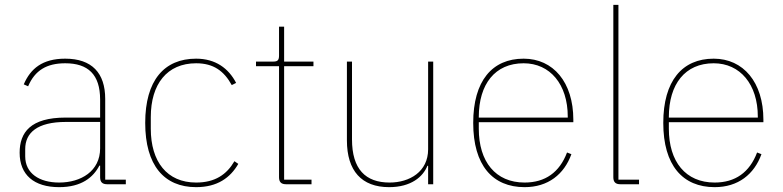

<svg xmlns="http://www.w3.org/2000/svg" viewBox="-20 -760 3229 792"><path d="M499 0V-19H414V-352C414 -459 359 -518 249 -518C155 -518 106 -477 78 -412L96 -404C124 -470 173 -499 249 -499C343 -499 393 -453 393 -349V-275H251C106 -275 61 -214 61 -130C61 -39 120 12 224 12C317 12 365 -29 390 -77H393V-29C393 -9 402 0 422 0ZM224 -7C142 -7 84 -45 84 -115V-145C84 -212 133 -257 252 -257H393V-148C393 -54 314 -7 224 -7Z M789 12C877 12 930 -27 963 -84L947 -95C915 -40 867 -7 789 -7C669 -7 602 -93 602 -229V-277C602 -413 669 -499 789 -499C861 -499 904 -467 936 -409L954 -418C923 -478 869 -518 789 -518C657 -518 579 -428 579 -253C579 -78 657 12 789 12Z M1265 0V-19H1152V-487H1273V-506H1152V-650H1131V-531C1131 -513 1126 -506 1108 -506H1036V-487H1131V-29C1131 -9 1140 0 1160 0Z M1746 0H1767V-506H1746V-144C1746 -52 1670 -7 1587 -7C1488 -7 1432 -62 1432 -185V-506H1411V-181C1411 -55 1472 12 1585 12C1676 12 1725 -31 1743 -76H1746Z M2144 12C2241 12 2307 -41 2337 -124L2319 -131C2288 -49 2229 -7 2144 -7C2024 -7 1955 -93 1955 -229V-256H2345V-266C2345 -421 2262 -518 2140 -518C2010 -518 1932 -426 1932 -253C1932 -78 2012 12 2144 12ZM2140 -499C2249 -499 2322 -412 2322 -279V-275H1955V-277C1955 -413 2022 -499 2140 -499Z M2616 0V-19H2531V-740H2510V-29C2510 -9 2519 0 2539 0Z M2928 12C3025 12 3091 -41 3121 -124L3103 -131C3072 -49 3013 -7 2928 -7C2808 -7 2739 -93 2739 -229V-256H3129V-266C3129 -421 3046 -518 2924 -518C2794 -518 2716 -426 2716 -253C2716 -78 2796 12 2928 12ZM2924 -499C3033 -499 3106 -412 3106 -279V-275H2739V-277C2739 -413 2806 -499 2924 -499Z"/></svg>

Font: IBM Plex Thai Looped Thin
Style: Regular
Weight: 100
Designer: Mike Abbink, Paul van der Laan, Pieter van Rosmalen, Ben Mitchell, Mark Frömberg
Foundry: Bold Monday
Version: Version 1.0